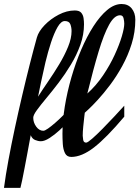

<svg xmlns="http://www.w3.org/2000/svg" viewBox="-51 -768 695 957"><path d="M-31.2 168.5Q-22.9 105.5 -8.8 29.3Q5.4 -46.9 22.9 -128.9Q40.5 -210.9 59.6 -292.2Q78.6 -373.5 97.4 -447.5Q116.2 -521.5 132.8 -581.1Q141.6 -611.8 171.4 -642.8Q201.2 -673.8 241.5 -694.8Q281.7 -715.8 321.8 -715.8Q344.2 -715.8 353.8 -704.6Q363.3 -693.4 365.5 -677.5Q367.7 -661.6 367.7 -647Q367.7 -595.2 349.4 -544.2Q331.1 -493.2 302.2 -445.6Q273.4 -397.9 241.2 -355.7Q209 -313.5 180.2 -279.1Q151.4 -244.6 133.1 -219.5Q114.7 -194.3 114.7 -181.2Q114.7 -157.2 129.6 -136.7Q144.5 -116.2 165 -116.2Q172.4 -116.2 188.5 -127.4Q204.6 -138.7 223.6 -155.3Q242.7 -171.9 259.5 -188.7Q276.4 -205.6 285.6 -216.8V-160.2Q270 -141.1 245.6 -118.7Q221.2 -96.2 196 -80.1Q170.9 -64 152.8 -64Q138.7 -64 123.8 -70.3Q108.9 -76.7 102.1 -94.2Q101.1 -89.8 96.7 -65.2Q92.3 -40.5 85.7 -5.6Q79.1 29.3 72.3 65.4Q65.4 101.6 59.6 129.9Q53.7 158.2 50.8 168.5ZM138.7 -286.1Q160.6 -320.8 189.2 -362.3Q217.8 -403.8 244.4 -448Q271 -492.2 288.3 -534.7Q305.7 -577.1 305.7 -612.8Q305.7 -631.3 299.6 -647.2Q293.5 -663.1 272 -663.1Q253.4 -663.1 236.1 -633.3Q218.8 -603.5 203.4 -556.6Q188 -509.8 175.5 -457.5Q163.1 -405.3 153.6 -359.1Q144 -313 138.7 -286.1ZM304.2 14.2Q282.2 14.2 272.9 -4.6Q263.7 -23.4 262 -50.3Q260.3 -77.1 260.3 -101.1Q260.3 -165 272 -237.1Q283.7 -309.1 304.7 -381.8Q325.7 -454.6 353.8 -520.3Q381.8 -585.9 414.8 -637.2Q447.8 -688.5 483.4 -718.3Q519 -748 555.2 -748Q587.4 -748 605.5 -725.8Q623.5 -703.6 623.5 -669.9Q623.5 -607.9 605.2 -549.3Q586.9 -490.7 558.3 -439Q529.8 -387.2 497.6 -344.5Q465.3 -301.8 436.8 -270.8Q408.2 -239.7 389.9 -222.9Q371.6 -206.1 371.6 -206.1Q371.6 -206.1 369.1 -185.5Q366.7 -165 364 -137.9Q361.3 -110.8 361.3 -91.8Q361.3 -85.9 363.5 -71.5Q365.7 -57.1 378.4 -57.1Q385.7 -57.1 408.2 -76.7Q430.7 -96.2 460 -126Q489.3 -155.8 518.3 -186.8Q547.4 -217.8 568.4 -241.2V-186.5Q479 -80.6 417.7 -33.2Q356.4 14.2 304.2 14.2ZM384.3 -301.8Q428.7 -341.8 462.9 -392.6Q497.1 -443.4 520.5 -494.4Q543.9 -545.4 556.2 -586.9Q568.4 -628.4 568.4 -649.9Q568.4 -662.1 564.9 -677Q561.5 -691.9 547.4 -691.9Q519 -691.9 492.9 -645Q466.8 -598.1 440.4 -510.7Q414.1 -423.3 384.3 -301.8Z"/></svg>

Font: Norican
Style: Regular
Weight: 400
Designer: Vernon Adams
Foundry: Vernon Adams
Version: Version 1.100; ttfautohint (v1.8.4.7-5d5b);gftools[0.9.33]